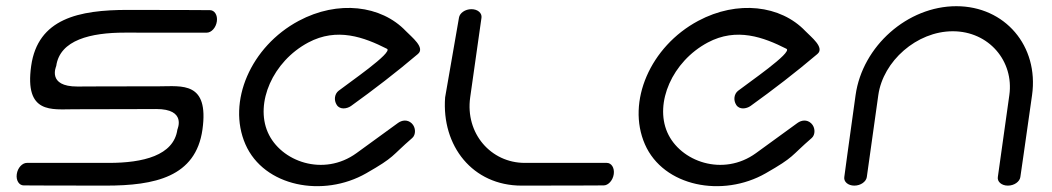

<svg xmlns="http://www.w3.org/2000/svg" viewBox="-20 -611 3463 632"><path d="M504.8 -326.9C343.3 -326.9 234.7 -326.2 234.7 -326.2C134.2 -326 164.8 -392 165.1 -393.9C177.2 -479.8 279.1 -503.6 390.6 -503.6C502.2 -503.6 660.6 -503.5 660.6 -503.5C675.6 -503.5 690.9 -519.7 693.8 -540.6C696.8 -561.5 686 -577.6 671 -577.6C671 -577.6 562.6 -578.4 401.1 -578.4C239.6 -578.4 104.6 -550 82.6 -393.9C60.3 -234.8 150.7 -251.4 224.2 -251.4C385.7 -251.4 493.8 -252.3 494.3 -252.1C594.8 -252.3 564.2 -186.4 563.9 -184.5C551.8 -98.6 449.9 -74.8 338.4 -74.8C226.8 -74.8 68.4 -74.8 68.4 -74.8C53.4 -74.8 38.1 -58.7 35.2 -37.8C32.2 -16.9 43 -0.7 58 -0.7C58 -0.7 166.4 0 327.9 0C489.4 0 624.4 -28.3 646.4 -184.5C668.7 -343.6 578.3 -326.9 504.8 -326.9Z M1337 -156.8C1349.2 -167.3 1349.4 -191.6 1335.2 -205C1321.1 -218.4 1303 -215.6 1290 -206.2L1153.5 -107C1045.2 -28.3 903.7 -78.9 861.5 -175.5C819.3 -272.1 877.4 -408.4 994.6 -471C1089.6 -521.7 1178.7 -488.4 1253.7 -450.4C1275.8 -439.2 1124.7 -336 1094.3 -312C1081.7 -302 1078 -282 1088.5 -265.6C1099.1 -249.1 1122.1 -252.8 1135.3 -262C1210.7 -316.2 1284.3 -372.8 1355.3 -433C1381.2 -454 1334.1 -489.8 1315.9 -508.8C1234.8 -593.9 1092.3 -611.3 963.4 -542.4C805.5 -458.1 726.7 -276 787.8 -136.1C848.9 3.7 1043.8 40.4 1185.4 -40.6C1281.7 -95.6 1265.6 -95 1337 -156.8Z M1564.9 -552.8C1567 -567.8 1552.7 -580.8 1531.8 -580.8C1510.9 -580.8 1493 -567.8 1490.8 -552.8L1445.2 -290.5C1433.2 -130.7 1535.5 0 1697 0C1858.5 0 1967.1 -0.7 1967.1 -0.7C1982.1 -0.7 1997.3 -16.9 2000.3 -37.8C2003.2 -58.7 1992.5 -74.8 1977.5 -74.8C1977.5 -74.8 1819 -74.8 1707.5 -74.8C1596 -74.8 1511 -171.6 1527.7 -290.5C1544.4 -409.4 1564.9 -552.8 1564.9 -552.8Z M2652 -156.8C2664.2 -167.3 2664.4 -191.6 2650.2 -205C2636.1 -218.4 2618 -215.6 2605 -206.2L2468.5 -107C2360.2 -28.3 2218.7 -78.9 2176.5 -175.5C2134.3 -272.1 2192.4 -408.4 2309.6 -471C2404.6 -521.7 2493.7 -488.4 2568.7 -450.4C2590.8 -439.2 2439.7 -336 2409.3 -312C2396.7 -302 2393 -282 2403.5 -265.6C2414.1 -249.1 2437.1 -252.8 2450.3 -262C2525.7 -316.2 2599.3 -372.8 2670.3 -433C2696.2 -454 2649.1 -489.8 2630.9 -508.8C2549.8 -593.9 2407.3 -611.3 2278.4 -542.4C2120.5 -458.1 2041.7 -276 2102.8 -136.1C2163.9 3.7 2358.8 40.4 2500.4 -40.6C2596.7 -95.6 2580.6 -95 2652 -156.8Z M3338.6 -28C3338.6 -28 3354.5 -136.5 3377.2 -298C3399.9 -459.5 3288 -590.6 3127.9 -590.6C2967.7 -590.6 2819 -459.5 2796.3 -298C2773.6 -136.5 2759.1 -28 2759.1 -28C2756.9 -13 2771.3 0 2792.2 0C2813.1 0 2831 -13 2833.2 -28C2833.2 -28 2855.4 -186.5 2871.1 -298C2886.8 -409.5 2997.4 -508.1 3116.3 -508.1C3235.2 -508.1 3318.1 -409.5 3302.4 -298C3286.8 -186.5 3264.5 -28 3264.5 -28C3262.3 -13 3276.7 0 3297.6 0C3318.5 0 3336.4 -13 3338.6 -28Z"/></svg>

Font: Hi.
Style: Regular
Weight: 400
Designer: Mew Too, Robert Jablonski
Foundry: Cannot Into Space Fonts
Version: Version 1.996